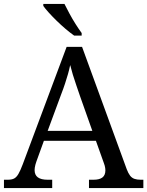

<svg xmlns="http://www.w3.org/2000/svg" viewBox="-20 -951 745 971"><path d="M0 0V-42H19Q39 -42 51 -48Q63 -54 73 -71Q83 -88 95 -120L317 -714H395L621 -95Q629 -74 638 -62.5Q647 -51 660 -46.5Q673 -42 692 -42H705V0H430V-42H453Q483 -42 498 -53.5Q513 -65 513 -90Q513 -96 512 -101.5Q511 -107 509.5 -113.5Q508 -120 505 -127L465 -239H202L164 -134Q161 -126 159 -118Q157 -110 156 -103.5Q155 -97 155 -91Q155 -66 171.5 -54Q188 -42 221 -42H244V0ZM221 -289H447L385 -464Q375 -494 365.5 -521Q356 -548 348.5 -573Q341 -598 335 -622Q330 -598 323.5 -575.5Q317 -553 309 -528.5Q301 -504 289 -473ZM355 -771Q335 -785 312 -804.5Q289 -824 266.5 -846Q244 -868 226 -888Q208 -908 199 -921V-931H306Q317 -909 331.5 -882Q346 -855 362.5 -829Q379 -803 393 -784V-771Z"/></svg>

Font: Noto Serif Gurmukhi
Style: Regular
Weight: 400
Designer: Vaibhav Singh and the Monotype Design Team
Foundry: Monotype Imaging Inc.
Version: Version 2.003